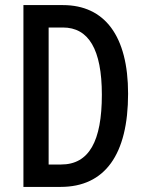

<svg xmlns="http://www.w3.org/2000/svg" viewBox="-20 -734 571 754"><path d="M483 -366C483 -593 391 -714 227 -714H72V0H218C392 0 483 -127 483 -366ZM380 -362C380 -180 330 -88 220 -88H171V-626H227C328 -626 380 -540 380 -362Z"/></svg>

Font: Noto Sans Malayalam ExtraCondensed Medium
Style: Regular
Weight: 500
Width: 2
Designer: Jelle Bosma - Monotype Design Team
Foundry: Monotype Imaging Inc.
Version: Version 2.104